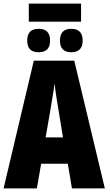

<svg xmlns="http://www.w3.org/2000/svg" viewBox="-20 -1053 615 1073"><path d="M141 -1033V-932H433V-1033ZM315 -826Q315 -761 378 -761Q442 -761 442 -826Q442 -892 378 -892Q315 -892 315 -826ZM132 -826Q132 -761 196 -761Q260 -761 260 -826Q260 -892 196 -892Q132 -892 132 -826ZM235 -285 263 -446Q269 -486 275.5 -523Q282 -560 285 -589Q288 -558 293.5 -521Q299 -484 306 -444L332 -285ZM566 0 395 -714H169L0 0H186L210 -138H359L382 0Z"/></svg>

Font: Noto Sans Display Condensed Black
Style: Regular
Weight: 900
Width: 3
Designer: Monotype Design team
Foundry: Monotype Imaging Inc.
Version: 1.000